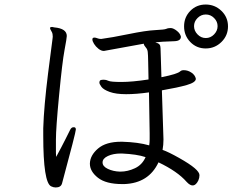

<svg xmlns="http://www.w3.org/2000/svg" viewBox="-20 -821 1040 848"><path d="M888.5 -801Q929 -801 958 -773Q987 -745 987 -704.5Q987 -664 958 -635.5Q929 -607 888.5 -607Q848 -607 820.5 -635.5Q793 -664 793 -704.5Q793 -745 820.5 -773Q848 -801 888.5 -801ZM889 -653Q910 -653 925.5 -669Q941 -685 941 -705.5Q941 -726 925.5 -741.5Q910 -757 889 -757Q868 -757 852.5 -741.5Q837 -726 837 -705.5Q837 -685 852.5 -669Q868 -653 889 -653ZM308 -259Q315 -258 315 -249Q315 -237 254 -11Q249 7 226 7Q216 7 206 2Q171 -14 171 -222V-255Q174 -351 192.5 -498.5Q211 -646 212 -649.5Q213 -653 213 -659Q213 -665 212 -671Q211 -677 206 -685Q201 -693 201 -697V-698Q202 -702 210 -702L220 -700Q275 -695 275 -662Q275 -653 265 -600Q255 -547 241 -400.5Q227 -254 227 -205V-146Q227 -136 228 -128Q252 -172 269 -206L289 -246Q295 -259 304 -259ZM680 -104Q637 -12 529 -8H520Q448 -8 412.5 -36Q377 -64 377 -98V-99Q378 -135 413 -165Q448 -195 515 -195H520Q590 -193 639 -179Q641 -192 641 -206V-232L638 -413Q582 -405 537 -405Q492 -405 464.5 -415Q437 -425 428 -437.5Q419 -450 419 -456Q419 -462 422 -466Q427 -469 438 -469Q449 -469 459 -464Q469 -459 516.5 -459Q564 -459 636 -470Q635 -512 634.5 -546Q634 -580 632.5 -592Q631 -604 623.5 -612Q616 -620 615 -628L439 -596Q427 -596 415 -605.5Q403 -615 395.5 -627Q388 -639 388 -647Q388 -655 397 -655Q403 -655 410 -652Q417 -649 427 -649Q473 -655 548.5 -670.5Q624 -686 665.5 -688Q707 -690 714 -693.5Q721 -697 731 -697H736Q747 -696 761.5 -684.5Q776 -673 779 -659Q779 -640 750 -639Q689 -637 666 -634Q680 -630 684.5 -624.5Q689 -619 689 -608Q689 -597 690.5 -562Q692 -527 693 -480Q764 -494 776 -506Q780 -510 788 -511H792Q810 -511 826 -500Q842 -489 845 -473Q845 -457 805 -445.5Q765 -434 695 -422L702 -205Q702 -181 698 -159Q724 -150 771 -123.5Q818 -97 839.5 -78.5Q861 -60 861 -47.5Q861 -35 856 -24Q836 17 804 -18Q764 -64 680 -104ZM623 -127Q585 -140 518 -143H514Q480 -143 456.5 -132Q433 -121 433 -103.5Q433 -86 456.5 -75Q480 -64 509 -63H512Q544 -63 576 -78Q608 -93 623 -127Z"/></svg>

Font: LXGW Bright TC
Style: Regular
Weight: 400
Designer: Christian Thalmann (Catharsis Fonts)
Foundry: LXGW / Christian Thalmann (Catharsis Fonts) / Fontworks Inc.
Version: Version 5.501